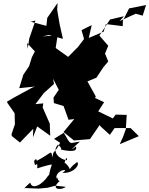

<svg xmlns="http://www.w3.org/2000/svg" viewBox="-20 -927 1009 1300"><path d="M387 40C352 113 336 90 337 140C320 84 342 103 229 162C229 139 207 160 212 170C218 222 237 147 232 213C280 197 332 184 331 188C308 253 317 262 308 260C266 327 195 360 185 309C132 356 148 350 141 346L242 350L303 344L356 330L425 338C393 365 316 356 385 298C366 301 370 251 361 285C353 220 463 209 402 243C476 250 525 188 502 170C415 234 484 234 422 177C407 189 438 111 433 158C393 156 323 106 373 52C404 77 393 93 392 86C493 107 501 88 494 64C444 107 477 69 521 32C445 40 465 64 412 -28L346 13ZM813 0 832 -52 838 -149 763 -151 744 -125 645 -173 685 -235 623 -264 629 -273 572 -376 633 -401 680 -472 713 -511 691 -564 713 -617 653 -686 725 -795 819 -817 790 -784 898 -834 946 -821 969 -893 854 -870 812 -787 811 -750 697 -764 682 -713 581 -670 601 -757 532 -723 549 -663 508 -609 418 -518 437 -508 444 -540 357 -602 370 -687 268 -681 312 -690C343 -681 375 -673 406 -664L384 -762L367 -861L370 -907L300 -806L294 -752L188 -780L220 -788L178 -666L168 -597L163 -636L216 -579L196 -540L177 -479L138 -421L110 -330L217 -341L199 -334C142 -302 83 -273 28 -239L29 -232L79 -160L81 -86L58 -18L60 -6L115 38L205 -55L203 3L232 -71L320 -8L317 -90L269 -199L273 -227L220 -222L277 -297L346 -359L339 -394L378 -319L342 -266L345 -229L418 -207L408 -216L444 -116L483 -121L410 -33L481 24L589 15L655 -81L661 -71L724 -14L756 -60H864L920 -5L791 49Z"/></svg>

Font: Hussar Lance
Style: ExBdObl
Weight: 700
Foundry: Cannot Into Space Fonts, PlusOne Fonts
Version: Version 2.270